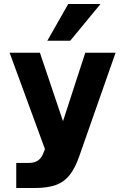

<svg xmlns="http://www.w3.org/2000/svg" viewBox="-20 -763 624 957"><path d="M481 -743 330 -560H216L320 -743ZM61 49H125Q177 49 195 3L204 -20L28 -500H179L294 -159L405 -500H556L375 16Q355 74 327.5 109Q300 144 258.5 159Q217 174 156 174H61Z"/></svg>

Font: Overused Grotesk
Style: Bold
Weight: 700
Version: Version 0.003